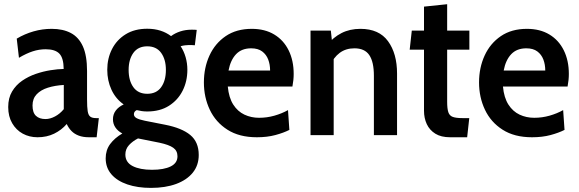

<svg xmlns="http://www.w3.org/2000/svg" viewBox="-20 -642 2748 912"><path d="M158.5 10Q119.5 10 88 -7.2Q56.5 -24.5 37.8 -56.8Q19 -89 19 -133.5Q19 -176.5 37.2 -207.2Q55.5 -238 85.2 -258.5Q115 -279 150 -291Q185 -303 220 -308.5Q255 -314 282.5 -314.5Q282 -366.5 262 -387.2Q242 -408 197 -408Q165.5 -408 135.5 -398.2Q105.5 -388.5 70 -367.5L59.5 -458.5Q97.5 -481 139.5 -493Q181.5 -505 225.5 -505Q279 -505 316.5 -485.2Q354 -465.5 373.8 -421.5Q393.5 -377.5 393.5 -304.5V-169.5Q393.5 -133 396.5 -114Q399.5 -95 408.8 -88Q418 -81 436 -81H449.5L439 10H403Q374.5 10 354 2.2Q333.5 -5.5 319.8 -19.5Q306 -33.5 297 -53Q272 -24 237 -7Q202 10 158.5 10ZM196 -76.5Q218 -76.5 241.5 -89Q265 -101.5 283 -123.5V-238.5Q241 -236 207.5 -225.5Q174 -215 154.2 -194.2Q134.5 -173.5 134.5 -141Q134.5 -107 150.8 -91.8Q167 -76.5 196 -76.5Z M697 250.5Q633.5 250.5 585 234Q536.5 217.5 509.2 186Q482 154.5 482 110Q482 71 503.2 42.2Q524.5 13.5 561 -8Q539.5 -19.5 528 -36.8Q516.5 -54 516.5 -75.5Q516.5 -99 529.8 -116.8Q543 -134.5 567.5 -146Q529.5 -172.5 509.5 -215.8Q489.5 -259 489.5 -310.5Q489.5 -364.5 512 -408.8Q534.5 -453 577 -479.2Q619.5 -505.5 679.5 -505.5Q713.5 -505.5 741.8 -496.5Q770 -487.5 792.5 -470.5Q811 -484.5 836.2 -492.8Q861.5 -501 890.5 -501Q898 -501 903.8 -500.8Q909.5 -500.5 914.5 -500L905.5 -427Q899 -427.5 892.2 -427.8Q885.5 -428 877 -428Q870 -428 859.2 -426.8Q848.5 -425.5 838 -422.5Q853.5 -399 861.8 -370.2Q870 -341.5 870 -310.5Q870 -256 847.5 -211.2Q825 -166.5 782.5 -139.5Q740 -112.5 679.5 -112.5Q666.5 -112.5 654 -114.2Q641.5 -116 629.5 -119Q616 -112.5 616 -99.5Q616 -88 628.5 -81Q641 -74 668 -68.5L764.5 -49.5Q843.5 -34 883.8 -0.8Q924 32.5 924 94Q924 143 895.8 178Q867.5 213 816.5 231.8Q765.5 250.5 697 250.5ZM702 164.5Q758.5 164.5 790.8 148.5Q823 132.5 823 100.5Q823 74 802.8 59.8Q782.5 45.5 738 36L635.5 15.5Q610 28.5 592.8 47.2Q575.5 66 575.5 92Q575.5 129 610 146.8Q644.5 164.5 702 164.5ZM679.5 -196.5Q723 -196.5 745.5 -227.8Q768 -259 768 -310Q768 -359.5 745.5 -390.8Q723 -422 679.5 -422Q636 -422 613.5 -390.8Q591 -359.5 591 -310Q591 -259 613.5 -227.8Q636 -196.5 679.5 -196.5Z M1200 10Q1116.5 10 1060.5 -25.8Q1004.5 -61.5 976.5 -120.8Q948.5 -180 948.5 -250.5Q948.5 -320.5 975 -378.2Q1001.5 -436 1052.2 -470.5Q1103 -505 1176 -505Q1238 -505 1282.5 -478.2Q1327 -451.5 1351 -403Q1375 -354.5 1375 -290.5Q1375 -276.5 1373.5 -261.8Q1372 -247 1369 -231H1062Q1067 -178 1088 -145.2Q1109 -112.5 1141 -97.5Q1173 -82.5 1210.5 -82.5Q1248 -82.5 1283.2 -92.5Q1318.5 -102.5 1348 -119L1354.5 -25Q1327 -11 1288 -0.5Q1249 10 1200 10ZM1065.5 -307H1263Q1263 -335.5 1254 -359.2Q1245 -383 1225.2 -397.8Q1205.5 -412.5 1173 -412.5Q1128 -412.5 1101.5 -384.8Q1075 -357 1065.5 -307Z M1455 0V-496.5H1551.5L1560.5 -413L1533 -427.5Q1562.5 -464.5 1602 -484.8Q1641.5 -505 1692 -505Q1780.5 -505 1823.2 -446.2Q1866 -387.5 1866 -292.5V0H1756V-282Q1756 -348 1734.2 -380.2Q1712.5 -412.5 1663.5 -412.5Q1622.5 -412.5 1593.5 -390.8Q1564.5 -369 1547.5 -330L1565 -393.5V0Z M2118 10Q2075 10 2047.8 -7Q2020.5 -24 2007.2 -52.5Q1994 -81 1994 -116V-406H1926L1936 -496.5H1994V-610.5L2104 -622V-496.5H2209.5V-406H2104V-158.5Q2104 -126 2109.5 -109.2Q2115 -92.5 2130.5 -86.8Q2146 -81 2177 -81H2209L2199 10Z M2507 10Q2423.5 10 2367.5 -25.8Q2311.5 -61.5 2283.5 -120.8Q2255.5 -180 2255.5 -250.5Q2255.5 -320.5 2282 -378.2Q2308.5 -436 2359.2 -470.5Q2410 -505 2483 -505Q2545 -505 2589.5 -478.2Q2634 -451.5 2658 -403Q2682 -354.5 2682 -290.5Q2682 -276.5 2680.5 -261.8Q2679 -247 2676 -231H2369Q2374 -178 2395 -145.2Q2416 -112.5 2448 -97.5Q2480 -82.5 2517.5 -82.5Q2555 -82.5 2590.2 -92.5Q2625.5 -102.5 2655 -119L2661.5 -25Q2634 -11 2595 -0.5Q2556 10 2507 10ZM2372.5 -307H2570Q2570 -335.5 2561 -359.2Q2552 -383 2532.2 -397.8Q2512.5 -412.5 2480 -412.5Q2435 -412.5 2408.5 -384.8Q2382 -357 2372.5 -307Z"/></svg>

Font: Cabin SemiCondensed SemiBold
Style: Regular
Weight: 600
Width: 4
Designer: Pablo Impallari
Foundry: Pablo Impallari. http://www.impallari.com Igino Marini. http://www.ikern.com
Version: Version 3.001